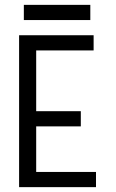

<svg xmlns="http://www.w3.org/2000/svg" viewBox="-20 -770 478 790"><path d="M58.6 -625H365.2V-562.5H128.9V-312.5H312.5V-250H128.9V-62.5H375V0H58.6ZM78.1 -687.5V-750H351.6V-687.5Z"/></svg>

Font: Sudo Variable
Style: Regular
Weight: 400
Monospace: yes
Designer: Jens Kutilek
Foundry: Jens Kutilek
Version: Version 0.040